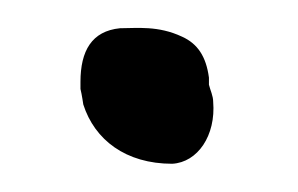

<svg xmlns="http://www.w3.org/2000/svg" viewBox="-20 -136 211 136"><path d="M37 -73C38 -69 39 -62 39 -62C47 -37 69 -20 102 -20C120 -21 133 -40 131 -64C131 -68 129 -72 128 -76V-81C126 -96 120 -105 109 -110C92 -118 77 -116 65 -116C45 -114 37 -100 37 -78Z"/></svg>

Font: Vapor
Style: Lit
Weight: 300
Foundry: Cannot Into Space Fonts
Version: Version 0.179